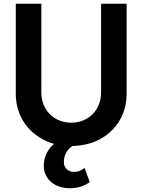

<svg xmlns="http://www.w3.org/2000/svg" viewBox="-20 -765 758 1022"><path d="M352 237C397 237 430 224 458 204L430 129C411 144 396 150 373 150C346 150 320 131 320 99C320 64 334 37 357 18C359 16 362 14 365 12C420 11 469 -1 512 -24C600 -72 654 -159 654 -266V-745H518V-273C518 -180 452 -112 359 -112C267 -112 200 -180 200 -273V-745H64V-266C64 -159 118 -72 207 -24C226 -13 247 -5 268 1C251 14 239 30 230 48C219 69 213 93 213 118C213 186 268 237 352 237Z"/></svg>

Font: Plus Jakarta Sans
Style: Bold
Weight: 700
Designer: Gumpita Rahayu
Foundry: Tokotype
Version: Version 2.071;gftools[0.9.30]